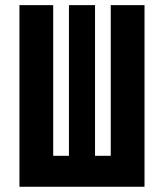

<svg xmlns="http://www.w3.org/2000/svg" viewBox="-20 -713 626 733"><path d="M54.2 0H531.7V-693.4H402.8V-118.2H342.8V-693.4H243.2V-118.2H183.1V-693.4H54.2Z"/></svg>

Font: Cascadia Mono NF
Style: Bold
Weight: 700
Monospace: yes
Designer: Aaron Bell
Foundry: Saja Typeworks
Version: Version 2404.023